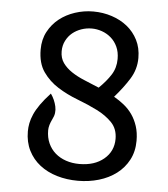

<svg xmlns="http://www.w3.org/2000/svg" viewBox="-52 -759 718 820"><g transform="rotate(5 307.0 -349.0)"><path d="M195 -531Q195 -502 209.5 -481.5Q224 -461 248 -445Q272 -429 302.5 -416.5Q333 -404 366 -390Q398 -421 417 -451Q436 -481 436 -519Q436 -549 425.5 -571.5Q415 -594 397.5 -609Q380 -624 358.5 -631.5Q337 -639 315 -639Q292 -639 270.5 -631.5Q249 -624 232.5 -610.5Q216 -597 205.5 -576.5Q195 -556 195 -531ZM312 -58Q377 -58 417 -91.5Q457 -125 457 -178Q457 -221 431 -248Q405 -275 366 -294.5Q327 -314 281 -331.5Q235 -349 196 -373.5Q157 -398 131 -435Q105 -472 105 -531Q105 -574 123 -607.5Q141 -641 170 -664Q199 -687 237 -699.5Q275 -712 315 -712Q357 -712 395 -699.5Q433 -687 461.5 -664Q490 -641 507 -607.5Q524 -574 524 -531Q524 -482 498 -440.5Q472 -399 435 -357Q458 -344 478.5 -327.5Q499 -311 514 -289.5Q529 -268 538 -240.5Q547 -213 547 -178Q547 -132 528 -96Q509 -60 476.5 -35.5Q444 -11 401.5 1.5Q359 14 312 14Q264 14 222 1.5Q180 -11 148.5 -35.5Q117 -60 99 -96Q81 -132 81 -178Q81 -195 84.5 -213Q88 -231 97 -251.5Q106 -272 122.5 -295.5Q139 -319 165 -347Q182 -323 188.5 -294Q195 -265 181 -239Q167 -211 167 -190Q167 -159 178 -134.5Q189 -110 208.5 -93Q228 -76 254.5 -67Q281 -58 312 -58Z"/></g></svg>

Font: Expletus Sans
Style: Regular
Weight: 400
Designer: Jasper de Waard
Foundry: Designtown
Version: Version 7.028